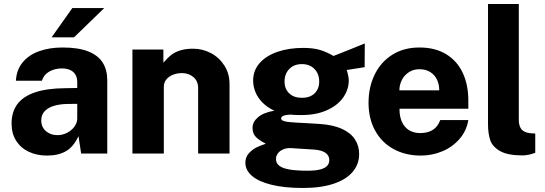

<svg xmlns="http://www.w3.org/2000/svg" viewBox="-20 -763 2710 954"><path d="M37.5 -149.2Q37.5 -206.2 65.9 -245Q94.4 -283.8 153.5 -303.9Q212.6 -324 304 -324.8L363.8 -325.8V-354.8Q363.8 -377.4 354.4 -392.7Q345.1 -408 327.4 -415.7Q309.6 -423.4 284 -423Q250.9 -422.2 224.6 -407.3Q198.2 -392.4 188 -361.8H59Q61.9 -415.5 92.2 -452.7Q122.6 -489.9 173.8 -508.4Q224.9 -527 291.2 -527Q370.2 -527 419.5 -507.1Q468.8 -487.1 490.9 -450.9Q513 -414.8 513 -364V0H383.2L370 -86.5Q345.2 -33.2 307.4 -11.6Q269.6 10 213.2 10Q163.1 10 123.2 -8.8Q83.2 -27.5 60.4 -63.4Q37.5 -99.4 37.5 -149.2ZM363.8 -173V-247L315.5 -246.5Q280.6 -246.1 251.1 -238Q221.6 -229.9 203.3 -212Q185 -194.1 185 -165Q185 -131.4 208.1 -111.4Q231.2 -91.5 265.8 -91.5Q290.2 -91.5 312.9 -103Q335.5 -114.5 349.4 -133.3Q363.4 -152.1 363.8 -173ZM498 -723 347.8 -577.5H236.4L339.4 -723Z M638 -517H791.8V-451.2L796.1 -456.2Q814.5 -477.5 831.9 -490.9Q849.4 -504.2 875.9 -512.6Q902.4 -521 939.5 -521Q986.9 -521 1028.4 -498.9Q1069.9 -476.8 1095.2 -436.8Q1120.5 -396.8 1120.5 -345.5V0H964.5V-326Q964.5 -359.9 941.2 -379.8Q918 -399.8 884 -399.8Q860.9 -399.8 840.3 -391.9Q819.8 -384 806.9 -368.7Q794 -353.4 794 -332.2V0H638Z M1199.2 45.5Q1199.2 17.1 1217.2 -2.2Q1235.2 -21.5 1255.6 -31.1Q1276 -40.6 1295.2 -46.8L1300.2 -49.2Q1299.1 -49.9 1297.6 -50.7Q1296.1 -51.5 1294.6 -52.5Q1270.2 -64.5 1252.5 -81.4Q1234.8 -98.2 1234.8 -128Q1234.8 -157.6 1262.6 -180.9Q1290.4 -204.2 1343.2 -213Q1308 -229.4 1284.4 -253.2Q1260.9 -277 1249.3 -305.2Q1237.8 -333.4 1237.8 -363Q1237.8 -413.2 1270.4 -449.9Q1303.1 -486.6 1359.7 -505.8Q1416.2 -525 1486.2 -525Q1535.9 -525 1569.7 -514.9Q1603.5 -504.9 1637 -485Q1640.4 -486.4 1644.6 -487.9Q1648.8 -489.5 1653.2 -491.2Q1685.1 -503.8 1725.1 -519.8Q1765 -535.8 1792.5 -547.2L1791.8 -429.2L1702.8 -415.2Q1706.8 -403.8 1709.9 -388.1Q1713 -372.5 1713 -363.8Q1713 -318.4 1685.6 -279Q1658.1 -239.6 1604.5 -215.4Q1550.9 -191.2 1475.5 -191.2Q1463.5 -191.2 1446.9 -191.8Q1430.4 -192.4 1421 -193.5Q1397.2 -192 1387.1 -187.1Q1377 -182.1 1377 -174.8Q1377 -167.8 1384.7 -163.9Q1392.4 -160.1 1406.5 -157.9Q1420.6 -155.8 1447.6 -154.2L1466 -153L1491.1 -151.8Q1508 -150.8 1528.8 -149.6Q1549.5 -148.5 1572.5 -146.8Q1637 -142.2 1680.1 -122.2Q1723.1 -102.2 1743.8 -70.2Q1764.5 -38.1 1764.5 2.5Q1764.5 52.8 1732.5 90.8Q1700.5 128.8 1637.8 149.9Q1575 171 1485 171Q1392.5 171 1328.2 154.9Q1263.9 138.8 1231.6 110.6Q1199.2 82.4 1199.2 45.5ZM1616.2 32.5Q1616.2 9.5 1597.1 -3.8Q1578 -17 1540.8 -19.8L1427.2 -27Q1404.4 -28.4 1386.9 -20.8Q1369.4 -13.1 1360.3 -0.4Q1351.2 12.4 1351.2 27.2Q1351.2 48.2 1368.4 61.1Q1385.6 73.9 1420 79.6Q1454.4 85.2 1509.8 85.2Q1546.9 85.2 1570.6 79.1Q1594.2 73 1605.2 61.4Q1616.2 49.9 1616.2 32.5ZM1566 -358.2Q1566 -396.4 1542.4 -420.4Q1518.8 -444.5 1480.2 -444.5Q1440.9 -444.5 1417.3 -420.1Q1393.8 -395.8 1393.8 -358.2Q1393.8 -321.4 1417 -299.2Q1440.2 -277 1480.2 -277Q1520.5 -277 1543.2 -299.1Q1566 -321.1 1566 -358.2Z M2067.8 -101.8Q2104.9 -101.8 2129.8 -117.1Q2154.8 -132.4 2167.5 -166.5H2307Q2297.9 -112.1 2262.9 -72.2Q2228 -32.2 2177.4 -11.1Q2126.9 10 2071.5 10Q1994.9 10 1935.7 -22.3Q1876.5 -54.6 1843.9 -114.1Q1811.2 -173.6 1811.2 -252.5Q1811.2 -330 1841.6 -392.4Q1872 -454.9 1929.1 -490.9Q1986.1 -527 2064 -527Q2142 -527 2196.7 -493.8Q2251.4 -460.5 2279.2 -401.1Q2307 -341.8 2307 -263.5V-222.8H1965Q1964.6 -185 1976.9 -157.8Q1989.2 -130.5 2012.4 -116.1Q2035.6 -101.8 2067.8 -101.8ZM2162.5 -314Q2162.5 -343.8 2151.2 -367.4Q2140 -391.1 2117.8 -405.1Q2095.5 -419 2063.8 -419Q2034.1 -419 2011.5 -404.2Q1988.9 -389.5 1976.6 -365.3Q1964.4 -341.1 1964.5 -314Z M2404.8 -147.2V-743H2557.8V-166.8Q2557.8 -137.9 2570.6 -121.1Q2583.5 -104.4 2615.8 -101L2639.5 -99.5V-3.8Q2604.8 9.2 2576.5 9.2Q2501.8 9.2 2464 -12.8Q2426.2 -34.8 2415.5 -67.4Q2404.8 -100.1 2404.8 -147.2Z"/></svg>

Font: Public Sans VF
Style: Regular
Weight: 400
Designer: Pablo Impallari, Rodrigo Fuenzalida (Modified by Dan O. Williams and USWDS)
Version: Version 1.003